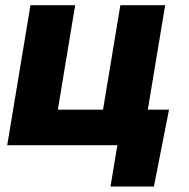

<svg xmlns="http://www.w3.org/2000/svg" viewBox="-20 -549 713 726"><path d="M7.3 0 95.2 -529.3H264.2L198.7 -134.3H369.6L435.1 -529.3H604.5L516.6 0ZM397.9 156.2 423.8 0H379.9L401.9 -134.3H619.1L562 156.2Z"/></svg>

Font: Inter 24pt ExtraBold
Style: Italic
Weight: 800
Italic angle: -9.3988°
Designer: Rasmus Andersson
Foundry: rsms
Version: Version 4.001;git-66647c0bb